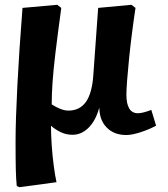

<svg xmlns="http://www.w3.org/2000/svg" viewBox="-20 -552 702 802"><path d="M61 230 50 225Q47 197 46 155.5Q45 114 45 39Q45 -48 52.5 -194.5Q60 -341 74 -519L219 -532L236 -519Q221 -409 212 -334.5Q203 -260 199.5 -208.5Q196 -157 196 -116Q211 -106 230 -98Q249 -90 266 -90Q313 -90 339 -126.5Q365 -163 370 -241L390 -519L529 -532L546 -519Q538 -466 531 -411Q524 -356 519 -306Q514 -256 511 -216.5Q508 -177 508 -157Q508 -79 556 -79Q567 -79 582 -83Q597 -87 612 -93L632 -27Q600 -10 565 1Q530 12 508 12Q457 12 426.5 -18.5Q396 -49 395 -100H394Q379 -47 349.5 -18Q320 11 283 11Q255 11 231.5 -1Q208 -13 194 -26H193Q193 10 196 54.5Q199 99 204.5 140.5Q210 182 216 209Z"/></svg>

Font: Literata 7pt
Style: Bold Italic
Weight: 700
Italic angle: -2°
Designer: Latin by Veronika Burian and Jose Scaglione. Greek by Irene Vlachou. Cyrillic by Vera Evstafieva
Foundry: TypeTogether
Version: Version 3.002